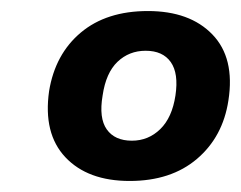

<svg xmlns="http://www.w3.org/2000/svg" viewBox="-20 -736 437 348"><path d="M215 -408Q139 -408 98.5 -451Q58 -494 69 -571Q80 -638 126.5 -677Q173 -716 248 -716Q324 -716 365 -673.5Q406 -631 394 -554Q384 -488 337 -448Q290 -408 215 -408ZM219 -481Q249 -481 270.5 -502Q292 -523 298 -563Q304 -603 289.5 -623.5Q275 -644 244 -644Q214 -644 193 -624Q172 -604 166 -563Q159 -522 173.5 -501.5Q188 -481 219 -481Z"/></svg>

Font: Mulish ExtraLight ExtraBold
Style: Italic
Weight: 800
Italic angle: -9°
Version: Version 3.603